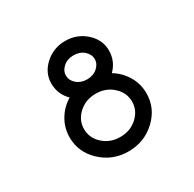

<svg xmlns="http://www.w3.org/2000/svg" viewBox="-110 -577 700 693"><g transform="rotate(-30 240.0 -230.0)"><path d="M311 -213.5Q282 -240 240 -240Q198 -240 169 -213.5Q140 -187 140 -150Q140 -113 169 -86.5Q198 -60 240 -60Q282 -60 311 -86.5Q340 -113 340 -150Q340 -187 311 -213.5ZM283 -385Q266 -400 240 -400Q214 -400 197 -385Q180 -370 180 -350Q180 -330 197 -315Q214 -300 240 -300Q266 -300 283 -315Q300 -330 300 -350Q300 -370 283 -385ZM328 -275Q361 -255 380.5 -222Q400 -189 400 -150Q400 -88 353 -44Q306 0 240 0Q174 0 127 -44Q80 -88 80 -150Q80 -189 99.5 -222Q119 -255 152 -275Q120 -307 120 -351.5Q120 -396 155.5 -428Q191 -460 240 -460Q289 -460 324.5 -428Q360 -396 360 -351.5Q360 -307 328 -275Z"/></g></svg>

Font: SOV_Station
Style: Book
Weight: 400
Version: Version 1.00